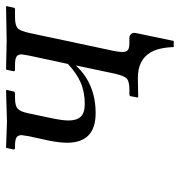

<svg xmlns="http://www.w3.org/2000/svg" viewBox="0 -471 588 628"><g transform="rotate(-90 294.0 -157.0)"><path d="M440.9 -76.2Q438 -59.6 438 -49.8Q438 -37.6 444.3 -32.7Q450.7 -27.8 466.8 -27.8H483.9Q491.7 -27.8 496.8 -22Q502 -16.1 500 -6.8L474.1 117.2H454.1Q452.1 65.4 435.1 39.1Q410.2 0 354 0H352.1L290 1L289.1 -1L293 -22Q293 -27.8 299.8 -27.8H315.9Q342.3 -27.8 351.3 -36.9Q360.4 -45.9 367.2 -76.2L394 -203.1Q334 -138.2 237.8 -138.2Q141.1 -138.2 141.1 -231.9Q141.1 -254.9 147.9 -290L162.1 -355Q166 -377.4 166 -379.9Q166 -392.6 158.2 -397.2Q150.4 -401.9 130.9 -401.9H124Q119.1 -401.9 119.1 -407.2L124 -429.2L125 -431.2L210 -428.2L312 -431.2L314 -429.2L309.1 -408.2Q309.1 -401.9 301.8 -401.9H287.1Q262.2 -401.9 252.7 -393.3Q243.2 -384.8 237.8 -359.9L222.2 -286.1Q213.9 -247.1 213.9 -227.1Q213.9 -200.2 226.1 -187Q238.3 -173.8 268.1 -173.8Q307.6 -173.8 338.4 -187.3Q369.1 -200.7 398.9 -229L425.8 -354Q430.2 -379.4 430.2 -379.9Q430.2 -392.6 422.4 -397.2Q414.6 -401.9 396 -401.9H379.9Q375 -401.9 375 -407.2L379.9 -429.2L381.8 -431.2L474.1 -429.2L586.9 -431.2L587.9 -429.2L583 -407.2Q583 -401.9 577.1 -401.9H550.8Q525.4 -401.9 515.6 -393.1Q506.3 -384.3 500 -354Z"/></g></svg>

Font: Linux Libertine G
Style: Italic
Weight: 400
Italic angle: -12°
Designer: Philipp H. Poll
Foundry: Philipp H. Poll
Version: Version 5.1.3